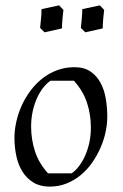

<svg xmlns="http://www.w3.org/2000/svg" viewBox="-20 -690 462 720"><path d="M382.3 -252Q382.3 -225.1 376 -195.1Q369.6 -165 356.9 -136Q344.2 -106.9 325.9 -80.6Q307.6 -54.2 283.7 -34.2Q259.8 -14.2 230.2 -2.2Q200.7 9.8 166.5 9.8Q130.4 9.8 105.2 -5.6Q80.1 -21 64.2 -46.4Q48.3 -71.8 41.3 -104.7Q34.2 -137.7 34.2 -172.9Q34.2 -201.7 41 -232.7Q47.9 -263.7 61 -293.2Q74.2 -322.8 93.8 -349.1Q113.3 -375.5 138.2 -395.3Q163.1 -415 193.6 -426.5Q224.1 -438 259.3 -438Q295.4 -438 319.1 -421.9Q342.8 -405.8 356.9 -379.6Q371.1 -353.5 376.7 -320.1Q382.3 -286.6 382.3 -252ZM248.5 -40Q262.2 -48.8 275.1 -65.4Q288.1 -82 298.3 -104.2Q308.6 -126.5 314.7 -153.8Q320.8 -181.2 320.8 -211.9Q320.8 -259.8 306.4 -304.2Q292 -348.6 257.3 -387.2H169.4Q155.8 -378.4 142.6 -361.8Q129.4 -345.2 119.1 -323Q108.9 -300.8 102.8 -273.2Q96.7 -245.6 96.7 -214.8Q96.7 -167.5 111.1 -122.8Q125.5 -78.1 160.2 -40ZM147 -568.8 130.4 -585.4Q132.3 -604 133.5 -616.9Q134.8 -629.9 135.3 -638.7Q135.7 -648.4 135.7 -655.8L201.7 -669.9L217.8 -652.8Q215.3 -634.3 214.4 -621.1Q213.4 -607.9 212.9 -599.6Q212.4 -589.8 212.4 -583.5ZM299.8 -568.8 283.2 -585.4Q285.2 -604 286.4 -616.9Q287.6 -629.9 288.1 -638.7Q288.6 -648.4 288.6 -655.8L354.5 -669.9L370.6 -652.8Q368.2 -634.3 367.2 -621.1Q366.2 -607.9 365.7 -599.6Q365.2 -589.8 365.2 -583.5Z"/></svg>

Font: Simonetta
Style: Italic
Weight: 400
Italic angle: -2°
Designer: Gayaneh Bagdasaryan
Foundry: BrownFox
Version: Version 1.001